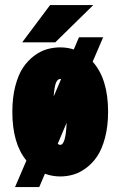

<svg xmlns="http://www.w3.org/2000/svg" viewBox="-20 -704 490 778"><path d="M70 -532.5 183 -683.5H358L204 -532.5ZM224 11Q192 11 162 0L139 54H41L87 -53.5Q30 -122.5 30 -251Q30 -309 42 -355Q54 -401 73.2 -429.8Q92.5 -458.5 118.2 -477.8Q144 -497 170.2 -504.5Q196.5 -512 224 -512Q253 -512 279 -503.5L300 -553H398L355.5 -454Q418 -384.5 418 -251Q418 -193 405.8 -146.5Q393.5 -100 374.2 -71.2Q355 -42.5 329 -23.2Q303 -4 277 3.5Q251 11 224 11ZM224 -384Q213.5 -384 207 -369Q200.5 -354 197.5 -313L227.5 -383.5Q226.5 -384 224 -384ZM224 -117Q246.5 -117 250 -206.5L214 -121.5Q218 -117 224 -117Z"/></svg>

Font: League Mono Condensed ExtraBold
Style: Regular
Weight: 800
Width: 1
Designer: Tyler Finck
Foundry: The League of Moveable Type / Tyler Finck
Version: Version 2.210